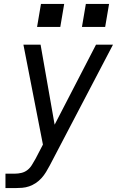

<svg xmlns="http://www.w3.org/2000/svg" viewBox="-20 -749 640 984"><path d="M8 215V141H57Q73 141 90 137Q107 133 121 122Q135 111 144 95.5Q153 80 162 65L200 -8L100 -520H188L260 -110L472 -520H559L235 99Q226 116 216 132.5Q206 149 193 163.5Q180 178 163.5 189Q147 200 129.5 206Q112 212 93.5 213.5Q75 215 57 215ZM400 -611 420 -729H539L519 -611ZM170 -611 190 -729H309L289 -611Z"/></svg>

Font: Iosevka SS04 Extended Oblique
Style: Regular
Weight: 400
Width: 7
Italic angle: -9°
Monospace: yes
Designer: Belleve Invis
Foundry: Belleve Invis
Version: Version 19.0.0; ttfautohint (v1.8.4)